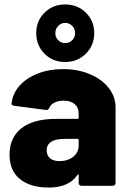

<svg xmlns="http://www.w3.org/2000/svg" viewBox="-20 -836 584 864"><path d="M500 -353V-12Q500 -7 496.5 -3.5Q493 0 488 0H346Q341 0 337.5 -3.5Q334 -7 334 -12V-47Q334 -51 332 -51.5Q330 -52 328 -48Q290 8 198 8Q118 8 70.5 -29.5Q23 -67 23 -140Q23 -217 76.5 -259Q130 -301 232 -301H329Q334 -301 334 -306V-325Q334 -352 316 -367.5Q298 -383 266 -383Q242 -383 224.5 -374Q207 -365 202 -351Q197 -340 188 -341L44 -360Q32 -362 32 -369Q36 -413 66.5 -448.5Q97 -484 148.5 -504.5Q200 -525 263 -525Q330 -525 384 -502.5Q438 -480 469 -440.5Q500 -401 500 -353ZM334 -182V-206Q334 -211 329 -211H269Q231 -211 210.5 -198Q190 -185 190 -159Q190 -137 205 -124Q220 -111 247 -111Q285 -111 309.5 -130.5Q334 -150 334 -182ZM143 -687Q143 -742 180.5 -779Q218 -816 273 -816Q329 -816 366.5 -779Q404 -742 404 -687Q404 -632 366.5 -594.5Q329 -557 273 -557Q217 -557 180 -594.5Q143 -632 143 -687ZM318 -687Q318 -706 305 -719.5Q292 -733 273 -733Q255 -733 242 -719.5Q229 -706 229 -687Q229 -668 242 -655Q255 -642 273 -642Q292 -642 305 -655Q318 -668 318 -687Z"/></svg>

Font: BARLOWEXTRABOLD
Style: Regular
Weight: 800
Designer: Jeremy Tribby
Foundry: Tribby Type
Version: Version 1.422